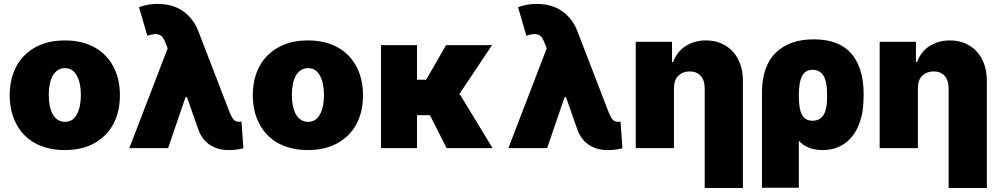

<svg xmlns="http://www.w3.org/2000/svg" viewBox="-20 -760 5129 985"><path d="M312.5 9.9Q266.3 9.9 227.6 0.4Q188.9 -9.2 157.7 -26.8Q126.4 -44.4 103 -69.1Q79.5 -93.8 63.6 -124.3Q29.8 -187.9 29.8 -271.3Q29.8 -315.3 38.9 -353Q47.9 -390.6 64.8 -421.3Q81.7 -452.1 105.8 -476Q130 -500 160.5 -517Q223.7 -552.6 312.5 -552.6Q359 -552.6 397.7 -543Q436.4 -533.4 467.5 -515.8Q498.6 -498.2 522 -473.5Q545.5 -448.9 561.4 -418.7Q595.2 -355.1 595.2 -271.3Q595.2 -226.9 586.1 -189.5Q577.1 -152 560.2 -121.3Q543.3 -90.6 519 -66.6Q494.7 -42.6 464.5 -25.6Q401.3 9.9 312.5 9.9ZM313.9 -134.9Q353.3 -134.9 373.9 -172.6Q394.9 -210.6 394.9 -272.7Q394.9 -334.5 373.9 -372.5Q353 -410.5 313.9 -410.5Q293 -410.5 277.2 -400.4Q261.4 -390.3 250.9 -372Q240.4 -353.7 235.3 -328.3Q230.1 -302.9 230.1 -272.7Q230.1 -242.9 235.3 -217.5Q240.4 -192.1 250.7 -173.8Q261 -155.5 276.8 -145.2Q292.6 -134.9 313.9 -134.9Z M1154.8 9.9Q1117.9 9.9 1092 0.4Q1027.7 -21.3 1000 -88.1L939.3 -261.4H931.8L842.3 0H643.5L840.2 -512.1L831.7 -533Q828.1 -543 824.4 -551.3Q820.7 -559.7 816.1 -566.8Q810.7 -574.9 801.1 -580.1Q791.5 -585.2 778.8 -585.2Q761.7 -585.2 735.8 -576.7L693.2 -723Q738.3 -740.1 786.9 -740.1Q895.2 -740.1 956.3 -669.4Q983 -638.5 997.2 -600.9L1150.6 -203.1Q1158.7 -181.5 1165.1 -168.1Q1171.5 -154.8 1177.9 -147.4Q1184.3 -139.9 1191.9 -137.4Q1199.6 -134.9 1209.9 -134.9Q1212.7 -135.7 1214.3 -135.8Q1215.9 -136 1217 -136Q1218 -136 1218.8 -136.4L1228.7 0Q1224.1 1.8 1216.4 3.6Q1208.8 5.3 1199.2 6.7Q1189.6 8.2 1178.3 9.1Q1166.9 9.9 1154.8 9.9Z M1559.7 9.9Q1513.5 9.9 1474.8 0.4Q1436.1 -9.2 1404.8 -26.8Q1373.6 -44.4 1350.1 -69.1Q1326.7 -93.8 1310.7 -124.3Q1277 -187.9 1277 -271.3Q1277 -315.3 1286 -353Q1295.1 -390.6 1312 -421.3Q1328.8 -452.1 1353 -476Q1377.1 -500 1407.7 -517Q1470.9 -552.6 1559.7 -552.6Q1606.2 -552.6 1644.9 -543Q1683.6 -533.4 1714.7 -515.8Q1745.7 -498.2 1769.2 -473.5Q1792.6 -448.9 1808.6 -418.7Q1842.3 -355.1 1842.3 -271.3Q1842.3 -226.9 1833.3 -189.5Q1824.2 -152 1807.4 -121.3Q1790.5 -90.6 1766.2 -66.6Q1741.8 -42.6 1711.6 -25.6Q1648.4 9.9 1559.7 9.9ZM1561.1 -134.9Q1600.5 -134.9 1621.1 -172.6Q1642 -210.6 1642 -272.7Q1642 -334.5 1621.1 -372.5Q1600.1 -410.5 1561.1 -410.5Q1540.1 -410.5 1524.3 -400.4Q1508.5 -390.3 1498 -372Q1487.6 -353.7 1482.4 -328.3Q1477.3 -302.9 1477.3 -272.7Q1477.3 -242.9 1482.4 -217.5Q1487.6 -192.1 1497.9 -173.8Q1508.2 -155.5 1524 -145.2Q1539.8 -134.9 1561.1 -134.9Z M2507.1 0H2271.3L2185.7 -169H2119.3V0H1934.7V-528.4H2119.3V-350.9H2166.2L2268.5 -528.4H2504.3L2333.8 -273.4L2339.5 -275.6Z M3099.4 9.9Q3062.5 9.9 3036.6 0.4Q2972.3 -21.3 2944.6 -88.1L2883.9 -261.4H2876.4L2786.9 0H2588.1L2784.8 -512.1L2776.3 -533Q2772.7 -543 2769 -551.3Q2765.3 -559.7 2760.7 -566.8Q2755.3 -574.9 2745.7 -580.1Q2736.2 -585.2 2723.4 -585.2Q2706.3 -585.2 2680.4 -576.7L2637.8 -723Q2682.9 -740.1 2731.5 -740.1Q2839.8 -740.1 2900.9 -669.4Q2927.6 -638.5 2941.8 -600.9L3095.2 -203.1Q3103.3 -181.5 3109.7 -168.1Q3116.1 -154.8 3122.5 -147.4Q3128.9 -139.9 3136.5 -137.4Q3144.2 -134.9 3154.5 -134.9Q3157.3 -135.7 3158.9 -135.8Q3160.5 -136 3161.6 -136Q3162.6 -136 3163.4 -136.4L3173.3 0Q3168.7 1.8 3161 3.6Q3153.4 5.3 3143.8 6.7Q3134.2 8.2 3122.9 9.1Q3111.5 9.9 3099.4 9.9Z M3791.2 204.5H3595.2V-306.8Q3595.2 -325.3 3590.7 -341.1Q3586.3 -356.9 3576.7 -368.6Q3567.1 -380.3 3552.4 -386.9Q3537.6 -393.5 3517 -393.5Q3483 -393.5 3459.9 -371.4Q3437.5 -349.4 3437.5 -306.8V0H3241.5V-545.5H3427.6V-441.8H3433.2Q3454.2 -497.2 3498.9 -524.5Q3544 -552.6 3600.9 -552.6Q3644.9 -552.9 3680.2 -537.5Q3715.6 -522 3740.2 -494.7Q3764.9 -467.3 3778.1 -429.7Q3791.2 -392 3791.2 -348Z M4078.1 203.1H3889.2V-294Q3892 -425.8 3962 -491.8Q4032.7 -558.2 4154.8 -558.2Q4295.1 -558.2 4358.7 -471.2Q4410.5 -398.1 4410.5 -280.2Q4410.5 -252.5 4409.1 -229.9Q4407.7 -207.4 4404.8 -188.9Q4399.1 -152.3 4385.7 -119.3Q4373.9 -89.8 4356.4 -66.1Q4338.8 -42.3 4315.5 -25.4Q4292.3 -8.5 4263.1 0.7Q4234 9.9 4198.9 9.9Q4122.2 9.9 4078.1 -38ZM4149.1 -140.6Q4211.6 -140.6 4221.2 -223Q4221.9 -232.2 4222.5 -240.9Q4223 -249.6 4223 -258.5V-280.5Q4223 -311.8 4217.3 -338.1Q4203.8 -402 4147.7 -402Q4128.2 -402 4114.9 -392.9Q4101.6 -383.9 4093.4 -366.8Q4085.2 -349.8 4081.7 -325.3Q4078.1 -300.8 4078.1 -269.9Q4078.1 -236.9 4081.9 -212.5Q4085.6 -188.2 4093.9 -172.2Q4102.3 -156.2 4115.8 -148.4Q4129.3 -140.6 4149.1 -140.6Z M5042.6 204.5H4846.6V-306.8Q4846.6 -325.3 4842.2 -341.1Q4837.7 -356.9 4828.1 -368.6Q4818.5 -380.3 4803.8 -386.9Q4789.1 -393.5 4768.5 -393.5Q4734.4 -393.5 4711.3 -371.4Q4688.9 -349.4 4688.9 -306.8V0H4492.9V-545.5H4679V-441.8H4684.7Q4705.6 -497.2 4750.4 -524.5Q4795.5 -552.6 4852.3 -552.6Q4896.3 -552.9 4931.6 -537.5Q4967 -522 4991.7 -494.7Q5016.3 -467.3 5029.5 -429.7Q5042.6 -392 5042.6 -348Z"/></svg>

Font: Linik Sans Black
Style: Regular
Weight: 900
Designer: Fonts by Rasmus Andersson / Changes by Cristiano Sobral with parts from Marc Monis
Foundry: rsms
Version: Version 3.020; ttfautohint (v1.6)